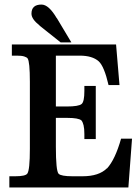

<svg xmlns="http://www.w3.org/2000/svg" viewBox="-20 -822 616 842"><path d="M153 -710H154Q118 -738 118 -762Q118 -802 162 -802Q194 -802 229 -742V-743L293 -636H246ZM559 -214 543 0H21V-49H47Q92 -49 100 -61Q111 -77 111 -169V-463Q111 -552 101 -566Q97 -571 86 -574.5Q75 -578 54 -578H32V-627H489L504 -449H456Q437 -531 413 -553Q385 -578 330 -578H225V-355H273Q325 -355 338 -366Q350 -376 350 -423V-445H400V-212H350V-234Q350 -258 346.5 -272.5Q343 -287 337 -294Q324 -305 276 -305H225V-179Q225 -73 237 -60Q248 -49 298 -49H342Q414 -49 449 -84V-83Q485 -122 511 -214Z"/></svg>

Font: New Athena Unicode
Style: Bold
Weight: 700
Designer: J. Rusten 1997; rev. by R. Hancock 2001, 2002, rev. by D. Mastronarde 2002-2021
Foundry: Society for Classical Studies (formerly American Philological Association)
Version: Version 5.008